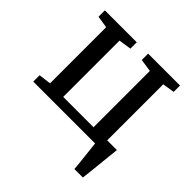

<svg xmlns="http://www.w3.org/2000/svg" viewBox="-189 -716 1056 1056"><g transform="rotate(45 339.0 -188.0)"><path d="M39 0V-49.5L111 -58.5V-495L40.5 -506V-555.5H288.5V-506L215 -495V-57H451V-495L377 -506V-555.5H625V-506L555 -495V-59H630.5Q627 -25.5 622.5 17.8Q618 61 613.5 104Q609 147 605 180H539Q536 139.5 529.8 88.5Q523.5 37.5 520 0Z"/></g></svg>

Font: Merriweather
Style: Regular
Weight: 400
Designer: Eben Sorkin
Foundry: Eben Sorkin
Version: Version 2.100; ttfautohint (v1.7.19-72a1) -l 8 -r 50 -G 200 